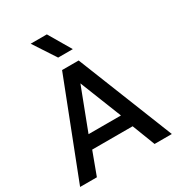

<svg xmlns="http://www.w3.org/2000/svg" viewBox="-217 -1082 1128 1219"><g transform="rotate(-30 347.0 -472.0)"><path d="M10.5 0 282.5 -700H404L683 0H556.5L492 -167H195.5L133.5 0ZM224.5 -263.5H462L341 -568.5ZM300.5 -781 193.5 -944.5H312L408 -781Z"/></g></svg>

Font: Geologica EX
Style: Regular
Weight: 400
Designer: Sindre Bremnes, Frode Helland
Foundry: Monokrom Skriftforlag AS
Version: Version 1.010;gftools[0.9.28]